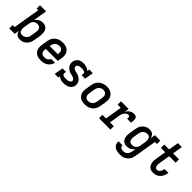

<svg xmlns="http://www.w3.org/2000/svg" viewBox="246 -2112 3702 3702"><g transform="rotate(45 2096.5 -261.0)"><path d="M286 8Q262 8 239.5 1.5Q217 -5 200 -19.5Q183 -34 172.5 -54.5Q162 -75 157 -97L141 0H-7V-92H48L140 -643H96V-735H263L216 -451Q229 -472 247 -489Q265 -506 286.5 -517.5Q308 -529 331 -533.5Q354 -538 377 -538Q405 -538 431 -529.5Q457 -521 475 -502.5Q493 -484 503 -459.5Q513 -435 516.5 -408.5Q520 -382 518 -354Q516 -326 512 -298L493 -188Q489 -163 481.5 -138.5Q474 -114 460.5 -91Q447 -68 428 -48.5Q409 -29 385.5 -16Q362 -3 336.5 2.5Q311 8 286 8ZM258 -84Q273 -84 289 -87.5Q305 -91 319.5 -98.5Q334 -106 346 -117.5Q358 -129 367 -143Q376 -157 380.5 -172.5Q385 -188 388 -203L406 -313Q410 -337 409 -361.5Q408 -386 397 -405.5Q386 -425 365 -435.5Q344 -446 319 -446Q319 -446 319 -446Q319 -446 319 -446Q297 -446 275.5 -439Q254 -432 237 -417Q220 -402 210.5 -381Q201 -360 197 -339L179 -229Q176 -212 175 -195.5Q174 -179 176 -163Q178 -147 183.5 -132Q189 -117 199.5 -105.5Q210 -94 225.5 -89Q241 -84 258 -84Z M860 8Q836 8 812.5 5Q789 2 767.5 -5.5Q746 -13 727.5 -26Q709 -39 695.5 -56Q682 -73 673 -94Q664 -115 660.5 -138Q657 -161 658.5 -184.5Q660 -208 664 -232L682 -342Q686 -369 695.5 -396Q705 -423 722 -446.5Q739 -470 762.5 -488.5Q786 -507 812 -518.5Q838 -530 866 -534Q894 -538 921 -538Q952 -538 982.5 -532Q1013 -526 1038.5 -511Q1064 -496 1082 -472.5Q1100 -449 1108.5 -420.5Q1117 -392 1117 -360.5Q1117 -329 1112 -298L1099 -219H769V-217Q765 -192 766.5 -167.5Q768 -143 779.5 -123.5Q791 -104 813 -94Q835 -84 860 -84Q877 -84 895.5 -87Q914 -90 931 -99Q948 -108 961 -122.5Q974 -137 979 -156H1086Q1077 -119 1055.5 -86.5Q1034 -54 1001.5 -31.5Q969 -9 932.5 -0.5Q896 8 860 8ZM785 -311H1006V-313Q1010 -337 1009 -361.5Q1008 -386 997 -406Q986 -426 964.5 -436Q943 -446 919 -446Q903 -446 887.5 -443Q872 -440 857 -432.5Q842 -425 829.5 -413Q817 -401 808.5 -387Q800 -373 795 -358Q790 -343 787 -327Z M1476 8Q1457 8 1437 6Q1417 4 1399 -2Q1381 -8 1365 -18Q1349 -28 1338 -42L1331 0H1233L1263 -181H1361L1353 -136Q1351 -125 1356.5 -115.5Q1362 -106 1370.5 -100.5Q1379 -95 1389.5 -92Q1400 -89 1410.5 -87.5Q1421 -86 1432 -85Q1443 -84 1454 -84Q1471 -84 1487.5 -86Q1504 -88 1520.5 -93.5Q1537 -99 1552 -110.5Q1567 -122 1569 -139Q1572 -155 1564.5 -168.5Q1557 -182 1545 -190.5Q1533 -199 1519 -204Q1505 -209 1490 -213Q1475 -217 1460.5 -220Q1446 -223 1431.5 -228Q1417 -233 1403.5 -239.5Q1390 -246 1378 -254.5Q1366 -263 1355.5 -273Q1345 -283 1336.5 -295Q1328 -307 1321.5 -320Q1315 -333 1311.5 -348Q1308 -363 1307 -378.5Q1306 -394 1309 -410Q1312 -429 1319.5 -446.5Q1327 -464 1339 -480Q1351 -496 1367 -508Q1383 -520 1401.5 -527Q1420 -534 1438.5 -536Q1457 -538 1475 -538Q1498 -538 1520.5 -535.5Q1543 -533 1564 -526.5Q1585 -520 1604 -509Q1623 -498 1637 -482L1645 -530H1742L1712 -349H1615L1622 -394Q1624 -405 1618.5 -414.5Q1613 -424 1604.5 -429Q1596 -434 1586 -437.5Q1576 -441 1565 -442.5Q1554 -444 1543.5 -445Q1533 -446 1522 -446Q1506 -446 1490 -444Q1474 -442 1458.5 -436.5Q1443 -431 1430 -419.5Q1417 -408 1414 -392Q1411 -376 1418.5 -362.5Q1426 -349 1437.5 -340.5Q1449 -332 1463 -326.5Q1477 -321 1492 -317.5Q1507 -314 1521.5 -310.5Q1536 -307 1550.5 -302.5Q1565 -298 1578.5 -291.5Q1592 -285 1604 -277Q1616 -269 1626.5 -258.5Q1637 -248 1646 -236.5Q1655 -225 1661.5 -211.5Q1668 -198 1671.5 -184Q1675 -170 1676 -154Q1677 -138 1675 -123Q1671 -101 1661 -81.5Q1651 -62 1635.5 -46Q1620 -30 1600 -19.5Q1580 -9 1559.5 -2.5Q1539 4 1518 6Q1497 8 1476 8Z M2054 8Q2023 8 1992.5 2Q1962 -4 1937 -19Q1912 -34 1894 -57.5Q1876 -81 1867 -109.5Q1858 -138 1858 -169.5Q1858 -201 1864 -232L1882 -342Q1886 -369 1895.5 -396Q1905 -423 1922 -446.5Q1939 -470 1962.5 -488.5Q1986 -507 2012.5 -518.5Q2039 -530 2066 -535.5Q2093 -541 2121 -541Q2153 -541 2182.5 -533.5Q2212 -526 2237.5 -511Q2263 -496 2281.5 -472.5Q2300 -449 2308.5 -420.5Q2317 -392 2317 -360.5Q2317 -329 2312 -298L2293 -188Q2289 -161 2279.5 -134Q2270 -107 2253 -83.5Q2236 -60 2213 -41.5Q2190 -23 2163.5 -11.5Q2137 0 2109 4Q2081 8 2054 8ZM2056 -84Q2072 -84 2088 -87Q2104 -90 2118.5 -97.5Q2133 -105 2145.5 -117Q2158 -129 2166.5 -143Q2175 -157 2180 -172Q2185 -187 2188 -203L2206 -313Q2210 -338 2209 -362.5Q2208 -387 2196.5 -406.5Q2185 -426 2163 -436Q2141 -446 2117 -446Q2101 -446 2085.5 -442.5Q2070 -439 2055.5 -431.5Q2041 -424 2029 -412.5Q2017 -401 2008.5 -387Q2000 -373 1995 -357.5Q1990 -342 1987 -327L1969 -217Q1965 -193 1966 -168.5Q1967 -144 1978 -124.5Q1989 -105 2010.5 -94.5Q2032 -84 2056 -84Q2056 -84 2056 -84Q2056 -84 2056 -84Z M2441 0V-92H2539L2596 -438H2510V-530H2719L2704 -437Q2716 -458 2732 -477.5Q2748 -497 2768.5 -511Q2789 -525 2812 -531.5Q2835 -538 2859 -538Q2877 -538 2895 -534Q2913 -530 2925 -517Q2937 -504 2941 -486.5Q2945 -469 2945.5 -450.5Q2946 -432 2943.5 -413.5Q2941 -395 2938 -376H2830Q2831 -384 2832.5 -392Q2834 -400 2834 -407.5Q2834 -415 2832.5 -422.5Q2831 -430 2826.5 -436Q2822 -442 2814.5 -444Q2807 -446 2799 -446Q2783 -446 2766.5 -440Q2750 -434 2737 -422.5Q2724 -411 2715 -396.5Q2706 -382 2699 -366.5Q2692 -351 2688 -335Q2684 -319 2682 -303L2647 -92H2751V0Z M3219 213Q3193 213 3168 210Q3143 207 3119.5 199Q3096 191 3076.5 177.5Q3057 164 3043.5 144Q3030 124 3024.5 99Q3019 74 3023 49H3130Q3127 66 3134.5 81.5Q3142 97 3155 105.5Q3168 114 3185 117.5Q3202 121 3219 121Q3242 121 3265 112.5Q3288 104 3305.5 87Q3323 70 3332.5 47.5Q3342 25 3346 2L3359 -79Q3346 -58 3328 -41Q3310 -24 3288.5 -12.5Q3267 -1 3244 3.5Q3221 8 3198 8Q3170 8 3144.5 -0.5Q3119 -9 3100.5 -27.5Q3082 -46 3072.5 -70.5Q3063 -95 3059 -121.5Q3055 -148 3057 -176Q3059 -204 3064 -232L3082 -342Q3086 -367 3093.5 -391.5Q3101 -416 3114.5 -439Q3128 -462 3147.5 -481.5Q3167 -501 3190 -514Q3213 -527 3238.5 -532.5Q3264 -538 3289 -538Q3313 -538 3335.5 -531.5Q3358 -525 3375 -510.5Q3392 -496 3402.5 -475.5Q3413 -455 3418 -433L3434 -530H3582V-438H3527L3452 17Q3447 44 3438 70Q3429 96 3413 119.5Q3397 143 3374.5 162Q3352 181 3326 192.5Q3300 204 3273 208.5Q3246 213 3219 213ZM3256 -84Q3271 -84 3285 -86.5Q3299 -89 3312.5 -96Q3326 -103 3338 -113Q3350 -123 3358 -136Q3366 -149 3371 -163Q3376 -177 3378 -191L3396 -301Q3399 -318 3400 -334.5Q3401 -351 3399 -367Q3397 -383 3391.5 -398Q3386 -413 3375.5 -424.5Q3365 -436 3349.5 -441Q3334 -446 3317 -446Q3302 -446 3286 -442.5Q3270 -439 3255.5 -431.5Q3241 -424 3229 -412.5Q3217 -401 3208.5 -387Q3200 -373 3195 -357.5Q3190 -342 3187 -327L3169 -217Q3166 -201 3165.5 -184.5Q3165 -168 3168 -153Q3171 -138 3178 -124.5Q3185 -111 3197 -101.5Q3209 -92 3224.5 -88Q3240 -84 3256 -84Q3256 -84 3256 -84Q3256 -84 3256 -84Z M3918 8Q3889 8 3862 0Q3835 -8 3815.5 -25.5Q3796 -43 3785 -68Q3774 -93 3769.5 -121Q3765 -149 3767 -177.5Q3769 -206 3774 -234L3807 -438H3690V-530H3822L3856 -735H3964L3930 -530H4092V-438H3915L3879 -219Q3877 -205 3875.5 -190.5Q3874 -176 3874.5 -162Q3875 -148 3878 -134Q3881 -120 3887.5 -108.5Q3894 -97 3906.5 -90.5Q3919 -84 3933 -84Q3946 -84 3958.5 -88.5Q3971 -93 3981 -101.5Q3991 -110 3998.5 -121.5Q4006 -133 4011.5 -145Q4017 -157 4020.5 -169Q4024 -181 4026 -194Q4026 -195 4026.5 -196.5Q4027 -198 4027 -200H4134Q4133 -197 4133 -194.5Q4133 -192 4132 -190Q4128 -164 4119.5 -139Q4111 -114 4096.5 -90.5Q4082 -67 4062.5 -47.5Q4043 -28 4019 -15Q3995 -2 3969 3Q3943 8 3918 8Z"/></g></svg>

Font: Iosevka Slab SmBdExObl
Style: Regular
Weight: 600
Width: 7
Italic angle: -9°
Monospace: yes
Designer: Belleve Invis
Foundry: Belleve Invis
Version: Version 11.1.0; ttfautohint (v1.8.3)